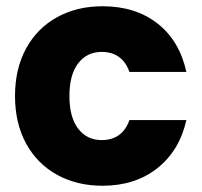

<svg xmlns="http://www.w3.org/2000/svg" viewBox="-20 -586 645 614"><path d="M308 -566Q413 -566 483.5 -511Q554 -456 576 -356H394Q371 -420 305 -420Q258 -420 230 -383.5Q202 -347 202 -279Q202 -211 230 -174.5Q258 -138 305 -138Q371 -138 394 -202H576Q554 -104 483 -48Q412 8 308 8Q226 8 162.5 -27Q99 -62 63.5 -127Q28 -192 28 -279Q28 -366 63.5 -431Q99 -496 162.5 -531Q226 -566 308 -566Z"/></svg>

Font: IBM-Poppins
Style: Poppins-Bold
Weight: 700
Designer: Mike Abbink, Paul van der Laan, Pieter van Rosmalen, Ben Mitchell, Mark Frömberg
Foundry: Bold Monday
Version: Version 1.1